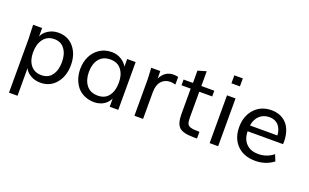

<svg xmlns="http://www.w3.org/2000/svg" viewBox="-97 -1197 3048 1892"><g transform="rotate(20 1427.0 -251.0)"><path d="M307.1 -62C258.3 -62 220.7 -78.6 193.8 -112.3C167 -146 153.8 -190.4 153.8 -245.6C153.8 -303.7 167.5 -350.6 194.3 -386.2C221.7 -421.9 259.3 -439.9 307.6 -439.9C354.5 -439.9 390.6 -422.9 416 -388.2C441.9 -354 454.6 -308.6 454.6 -252C454.6 -194.8 441.9 -148.9 416 -114.3C390.6 -79.6 354.5 -62 307.1 -62ZM156.2 209V-81.1C165.5 -56.6 185.5 -35.2 216.3 -16.6C247.1 2 282.7 11.2 322.3 11.2C390.1 11.2 444.8 -13.7 485.8 -64C527.3 -114.3 547.9 -177.7 547.9 -254.9C547.9 -330.6 527.3 -392.6 486.8 -440.9C446.3 -489.3 392.1 -513.2 324.2 -513.2C284.7 -513.2 249.5 -502.9 217.8 -482.9C186 -462.9 165.5 -439 156.2 -411.1L155.8 -501H61.5C64.9 -425.8 66.9 -377.4 66.9 -355.5V209Z M897.5 -62.5C845.2 -62.5 805.2 -80.1 777.8 -115.2C750.5 -150.9 736.8 -196.8 736.8 -252.9C736.8 -309.1 750.5 -354 777.3 -388.7C804.7 -423.3 844.2 -440.4 896.5 -440.4C945.8 -440.4 983.9 -423.3 1010.7 -388.7C1037.6 -354.5 1050.8 -309.6 1050.8 -254.4C1050.8 -195.8 1037.6 -148.9 1011.2 -114.3C985.4 -79.6 947.3 -62.5 897.5 -62.5ZM884.8 10.7C959 10.7 1018.1 -25.4 1046.9 -85.4V0H1136.7V-501H1047.9V-421.4C1032.7 -448.2 1010.7 -470.7 981.4 -487.8C952.6 -504.9 920.4 -513.7 884.8 -513.7C836.9 -513.7 794.9 -502 758.3 -478C685.5 -430.7 646.5 -348.1 646.5 -250.5C646.5 -179.7 668.5 -115.2 707.5 -66.9C747.1 -19.5 810.1 10.7 884.8 10.7Z M1397 0V-278.8C1397 -329.1 1408.7 -367.7 1432.1 -394.5C1455.6 -421.4 1486.3 -435.1 1524.9 -435.1C1542.5 -435.1 1561 -432.6 1580.1 -427.2L1580.6 -506.8C1565.4 -510.7 1548.3 -512.7 1529.8 -512.7C1470.7 -512.7 1426.3 -482.9 1396 -422.9L1395 -501H1299.8L1301.3 -478.5L1304.2 -425.3C1305.7 -404.8 1306.2 -389.2 1306.2 -377.9V0Z M1962.4 -70.3C1913.6 -70.3 1888.7 -72.8 1865.7 -80.1C1832 -92.8 1827.1 -115.7 1825.7 -168.5V-440.9H1961.4V-501H1825.7V-655.8L1737.8 -629.9V-501H1639.6V-440.9H1735.8V-173.3C1735.8 -107.9 1749 -63 1774.9 -38.1C1801.3 -13.2 1850.1 -0.5 1920.9 0H1962.4Z M2184.1 -627.4V-710.9H2095.2V-627.4ZM2184.1 0V-501H2094.7V0Z M2409.2 -299.3C2415.5 -343.8 2432.6 -378.9 2460 -404.3C2487.8 -429.7 2522 -442.4 2563 -442.4C2641.1 -442.4 2690.4 -391.1 2696.8 -299.3ZM2574.2 10.7C2647.9 10.7 2711.4 -10.3 2765.1 -51.8L2738.3 -118.2C2691.9 -81.1 2639.2 -62.5 2579.1 -62.5C2527.8 -62.5 2486.3 -77.6 2455.1 -107.9C2423.8 -138.7 2407.7 -181.6 2406.7 -237.8H2777.8C2778.8 -247.6 2779.3 -255.4 2779.3 -261.7C2779.3 -311 2771 -354.5 2754.9 -392.1C2723.1 -466.8 2654.3 -513.7 2560.5 -513.7C2486.3 -513.7 2426.8 -488.8 2381.3 -439C2336.4 -389.6 2314 -326.2 2314 -249C2314 -170.4 2337.4 -107.4 2384.3 -60.1C2431.2 -12.7 2494.6 10.7 2574.2 10.7Z"/></g></svg>

Font: Ride
Style: Regular
Weight: 400
Version: Version 3.000